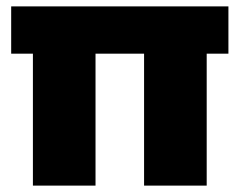

<svg xmlns="http://www.w3.org/2000/svg" viewBox="-20 -581 748 601"><path d="M15 -561H695V-413H627V0H431V-413H279V0H83V-413H15Z"/></svg>

Font: SVN-Poppins ExtraBold
Style: Regular
Weight: 800
Designer: Ninad Kale (Devanagari), Jonny Pinhorn (Latin)
Foundry: Indian Type Foundry
Version: Version 3.002 2017; ttfautohint (v1.8.3)